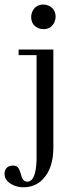

<svg xmlns="http://www.w3.org/2000/svg" viewBox="-49 -631 329 837"><path d="M193.4 -557.6C193.4 -549.8 191.7 -542.3 188.5 -535.2C179.4 -514.3 163.4 -503.9 140.6 -503.9C133.5 -503.9 126.3 -505.2 119.1 -507.8C97.7 -516.9 86.9 -533.5 86.9 -557.6C86.9 -565.4 88.5 -572.9 91.8 -580.1C101.6 -600.9 117.8 -611.3 140.6 -611.3C147.8 -611.3 155.3 -609.7 163.1 -606.4C183.3 -596.7 193.4 -580.4 193.4 -557.6ZM32.2 -415H183.6V12.7C183.6 57.6 174.8 95.1 157.2 125C132.5 165.4 97.7 185.5 52.7 185.5C39.1 185.5 25.7 182.9 12.7 177.7C-15.3 166 -29.3 148.8 -29.3 126C-29.3 123.4 -29 120.4 -28.3 117.2C-23.8 99.6 -11.7 90.8 7.8 90.8C15 90.8 21.5 92.8 27.3 96.7C32.6 101.2 38.1 113.9 43.9 134.8C48.5 152.3 57.3 161.1 70.3 161.1C95.1 160.5 108.4 128.9 110.4 66.4V-390.6H32.2Z"/></svg>

Font: Abhaya Libre
Style: Regular
Weight: 400
Designer: Pushpananda Ekanayake, Sol Matas, Pathum Egodawatta
Foundry: Mooniak
Version: Version 1.041; ; ttfautohint (v1.5)